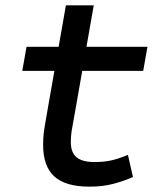

<svg xmlns="http://www.w3.org/2000/svg" viewBox="-20 -694 626 724"><path d="M316.9 9.8Q227.1 9.8 184.8 -28.6Q142.6 -66.9 142.6 -147.9Q142.6 -168.5 144.5 -187.3Q146.5 -206.1 150.6 -229.5Q154.8 -252.9 160.6 -287.1L228.5 -673.8H333.5L265.6 -287.1Q257.3 -238.3 252.2 -211.9Q247.1 -185.5 247.1 -157.7Q247.1 -119.1 268.6 -101.1Q290 -83 335.9 -83Q371.6 -83 398.4 -88.9Q425.3 -94.7 462.4 -109.9L481.4 -26.4Q446.3 -11.2 407 -0.7Q367.7 9.8 316.9 9.8ZM64 -426.8 80.1 -517.6H536.1L520 -426.8Z"/></svg>

Font: Cascadia Code PL
Style: Italic
Weight: 400
Italic angle: -10°
Monospace: yes
Designer: Aaron Bell
Foundry: Saja Typeworks
Version: Version 2404.023